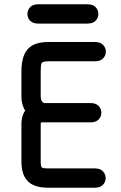

<svg xmlns="http://www.w3.org/2000/svg" viewBox="-20 -876 563 896"><path d="M423 -590Q448 -590 461 -603.5Q474 -617 474 -635Q474 -653 461 -666.5Q448 -680 423 -680Q393 -680 374 -680Q355 -680 337.5 -680Q320 -680 294 -680Q279 -680 268 -680Q257 -680 243 -680Q229 -680 206 -680Q160 -680 132.5 -665Q105 -650 92.5 -619.5Q80 -589 80 -544Q80 -525 80 -502.5Q80 -480 80 -459Q80 -438 80 -426Q80 -400 88.5 -378Q97 -356 112 -339.5Q127 -323 146.5 -314Q166 -305 189 -305Q202 -305 230 -305Q258 -305 290.5 -305Q323 -305 353.5 -305Q384 -305 403 -305Q423 -305 435 -314Q447 -323 451 -336.5Q455 -350 451 -363.5Q447 -377 435 -386Q423 -395 403 -395Q384 -395 357.5 -395Q331 -395 301 -395Q271 -395 242.5 -395Q214 -395 190 -395Q152 -395 127.5 -383.5Q103 -372 91.5 -350Q80 -328 80 -297Q80 -273 80 -241Q80 -209 80 -177Q80 -145 80 -122Q80 -78 94.5 -51Q109 -24 136.5 -12Q164 0 204 0Q216 0 225.5 0Q235 0 249 0Q263 0 288 0Q311 0 350 0Q389 0 423 0Q448 0 460.5 -13.5Q473 -27 473 -45Q473 -63 460.5 -76.5Q448 -90 423 -90Q389 -90 367.5 -90Q346 -90 328.5 -90Q311 -90 288 -90Q263 -90 247 -90Q231 -90 204 -90Q182 -90 176 -94Q170 -98 170 -122Q170 -137 170 -165Q170 -193 170 -227.5Q170 -262 170 -297Q170 -305 175 -305Q180 -305 190 -305Q206 -305 233.5 -305Q261 -305 293 -305Q325 -305 354.5 -305Q384 -305 403 -305Q423 -305 435 -314Q447 -323 451 -336.5Q455 -350 451 -363.5Q447 -377 435 -386Q423 -395 403 -395Q384 -395 356 -395Q328 -395 297 -395Q266 -395 237.5 -395Q209 -395 189 -395Q184 -395 180.5 -398Q177 -401 174.5 -405.5Q172 -410 171 -415.5Q170 -421 170 -426Q170 -444 170 -461Q170 -478 170 -498Q170 -518 170 -544Q170 -572 174 -581Q178 -590 206 -590Q222 -590 233.5 -590Q245 -590 258.5 -590Q272 -590 294 -590Q320 -590 356.5 -590Q393 -590 423 -590ZM388 -766Q414 -766 426.5 -779.5Q439 -793 439 -811Q439 -829 426.5 -842.5Q414 -856 388 -856Q366 -856 337.5 -856Q309 -856 277 -856Q245 -856 214.5 -856Q184 -856 158 -856Q133 -856 120.5 -842.5Q108 -829 108 -811Q108 -793 120.5 -779.5Q133 -766 158 -766Q180 -766 209.5 -766Q239 -766 271.5 -766Q304 -766 334.5 -766Q365 -766 388 -766Z"/></svg>

Font: Tilt Neon
Style: Regular
Weight: 400
Designer: Andy Clymer
Foundry: Andy Clymer
Version: Version 1.000